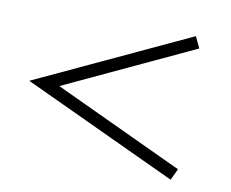

<svg xmlns="http://www.w3.org/2000/svg" viewBox="-58 -654 720 598"><g transform="rotate(10 302.0 -355.0)"><path d="M516 -582 533 -546 124 -355 533 -164 516 -128 29 -355Z"/></g></svg>

Font: Playfair Display SemiBold
Style: Regular
Weight: 600
Designer: Claus Eggers Sørensen
Foundry: Claus Eggers Sørensen
Version: Version 1.203